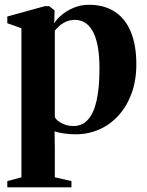

<svg xmlns="http://www.w3.org/2000/svg" viewBox="-20 -550 614 802"><path d="M10.5 232.5V206.5L69.5 190.5V-432L10.5 -453V-481L168 -524.5H185.5L208 -506.5L206.5 -452Q214 -467 234.8 -485.2Q255.5 -503.5 285.8 -516.8Q316 -530 352 -530Q415 -530 459.2 -501.2Q503.5 -472.5 526.5 -417Q549.5 -361.5 549.5 -281.5Q549.5 -214.5 529.8 -160.2Q510 -106 475.2 -67.8Q440.5 -29.5 394.5 -9.2Q348.5 11 296 11Q269 11 244 7Q219 3 208 -1.5L209 70.5V190.5L278.5 206.5V232.5ZM286.5 -23.5Q323 -23.5 347.2 -50Q371.5 -76.5 383.5 -129.8Q395.5 -183 395.5 -262.5Q395.5 -320 387.8 -359Q380 -398 366 -421.8Q352 -445.5 333.5 -456.2Q315 -467 294.5 -467Q271 -467 254 -458.8Q237 -450.5 226.2 -440.2Q215.5 -430 209 -422.5V-60Q218 -45 239.8 -34.2Q261.5 -23.5 286.5 -23.5Z"/></svg>

Font: Merriweather 120pt
Style: Bold
Weight: 700
Designer: Eben Sorkin
Foundry: Eben Sorkin
Version: Version 2.100